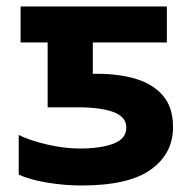

<svg xmlns="http://www.w3.org/2000/svg" viewBox="-20 -566 595 596"><path d="M232.9 9.8Q179.7 9.8 125.7 0.7Q71.8 -8.3 38.1 -23.9V-147Q72.8 -129.9 126.2 -117.4Q179.7 -105 227.1 -105Q293.9 -105 333 -120.4Q372.1 -135.7 372.1 -169.9Q372.1 -203.6 331.8 -218.3Q291.5 -232.9 223.1 -232.9H127.9V-434.1H43.9V-545.9H498V-434.1H268.1V-336.9H283.2Q350.6 -336.9 403.6 -320.6Q456.5 -304.2 486.8 -268.1Q517.1 -231.9 517.1 -171.9Q517.1 -88.9 448.2 -39.6Q379.4 9.8 232.9 9.8Z"/></svg>

Font: Open Sans
Style: Bold
Weight: 700
Designer: Monotype Design Team
Foundry: Monotype Imaging Inc.
Version: Version 3.000; ttfautohint (v1.8.4)